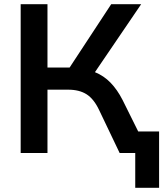

<svg xmlns="http://www.w3.org/2000/svg" viewBox="-20 -725 774 910"><path d="M78 0V-705H205V-405H310L507 -705H649L430 -383Q472 -366 504 -333Q536 -300 561 -251L635 -102H734V165H621V0H547L450 -203Q425 -256 390.5 -278Q356 -300 303 -300H205V0Z"/></svg>

Font: MulishBold
Style: Bold
Weight: 700
Designer: Vernon Adams
Foundry: Vernon Adams
Version: Version 3.602; ttfautohint (v1.8.3)